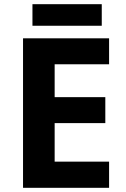

<svg xmlns="http://www.w3.org/2000/svg" viewBox="-20 -897 600 917"><path d="M501 0H90V-714H501V-590H241V-433H483V-309H241V-125H501ZM466 -877V-774H135V-877Z"/></svg>

Font: Noto Sans Kawi
Style: Bold
Weight: 700
Designer: Fadhl Haqq
Version: Version 1.000